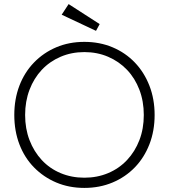

<svg xmlns="http://www.w3.org/2000/svg" viewBox="-20 -910 827 940"><path d="M50 -347Q50 -425 75 -490.5Q100 -556 146.5 -604Q193 -652 255.5 -678.5Q318 -705 393 -705Q468 -705 531 -678.5Q594 -652 640 -604Q686 -556 711.5 -490.5Q737 -425 737 -347Q737 -269 711.5 -203.5Q686 -138 640 -90.5Q594 -43 531 -16.5Q468 10 393 10Q318 10 255.5 -16.5Q193 -43 146.5 -90.5Q100 -138 75 -203.5Q50 -269 50 -347ZM684 -347Q684 -414 662.5 -470.5Q641 -527 602 -568Q563 -609 509.5 -632Q456 -655 393 -655Q330 -655 276.5 -632Q223 -609 184.5 -568Q146 -527 124.5 -470.5Q103 -414 103 -347Q103 -280 124.5 -224Q146 -168 184.5 -126.5Q223 -85 276.5 -62.5Q330 -40 393 -40Q456 -40 509.5 -62.5Q563 -85 602 -126.5Q641 -168 662.5 -224Q684 -280 684 -347ZM450 -759 282 -838 316 -890 468 -792Z"/></svg>

Font: Mach ExtraLight
Style: Regular
Weight: 250
Version: Version 1.002